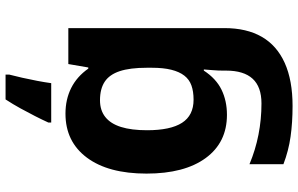

<svg xmlns="http://www.w3.org/2000/svg" viewBox="-206 -600 1046 673"><g transform="rotate(-90 316.5 -263.0)"><path d="M255 -556Q305 -556 345 -536Q385 -516 413 -476H417L429 -546H555V1Q555 79 524.5 132Q494 185 433 212.5Q372 240 282 240Q224 240 174.5 233Q125 226 78 208V89Q128 110 181.5 120.5Q235 131 291 131Q349 131 377.5 100Q406 69 406 7V-4Q406 -21 407.5 -39Q409 -57 410 -71H406Q378 -28 339 -9Q300 10 251 10Q154 10 99.5 -64.5Q45 -139 45 -272Q45 -406 101 -481Q157 -556 255 -556ZM302 -435Q267 -435 243.5 -416.5Q220 -398 208.5 -361.5Q197 -325 197 -270Q197 -188 223 -147.5Q249 -107 304 -107Q333 -107 354 -114.5Q375 -122 388.5 -139.5Q402 -157 409 -185Q416 -213 416 -253V-271Q416 -330 404 -366Q392 -402 367 -418.5Q342 -435 302 -435ZM392 -753Q387 -734 381 -707.5Q375 -681 370 -654.5Q365 -628 362 -606H224V-616Q234 -638 246.5 -662.5Q259 -687 273.5 -713.5Q288 -740 305 -766H392Z"/></g></svg>

Font: Noto Sans Kannada
Style: Regular
Weight: 400
Designer: Jelle Bosma - Monotype Design Team
Foundry: Monotype Imaging Inc.
Version: Version 2.003